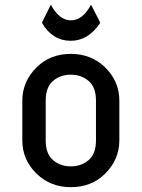

<svg xmlns="http://www.w3.org/2000/svg" viewBox="-20 -772 592 802"><path d="M156.2 -674.8V-679.7L192.4 -752.4Q227.5 -687 276.4 -687Q325.2 -687 360.4 -752.4L397.5 -679.7V-674.8Q347.7 -601.6 275.4 -601.6Q200.2 -601.6 156.2 -674.8ZM73.2 -185.5V-351.6Q73.2 -432.1 133.8 -491.7Q190.4 -546.9 275.9 -546.9Q360.4 -546.9 418 -491.7Q478.5 -433.1 478.5 -351.6V-185.5Q478.5 -105 418 -45.4Q361.3 9.8 275.9 9.8Q191.4 9.8 133.8 -45.4Q73.2 -104 73.2 -185.5ZM170.9 -185.5Q170.9 -129.4 201.4 -103.3Q231.9 -77.1 275.9 -77.1Q319.8 -77.1 350.3 -103.3Q380.9 -129.4 380.9 -185.5V-351.6Q380.9 -407.7 350.3 -433.8Q319.8 -460 275.9 -460Q231.9 -460 201.4 -433.8Q170.9 -407.7 170.9 -351.6Z"/></svg>

Font: Nova Round
Style: Book
Weight: 400
Version: Version 2.000